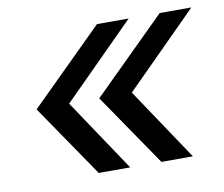

<svg xmlns="http://www.w3.org/2000/svg" viewBox="-59 -598 698 598"><g transform="rotate(-10 290.5 -299.0)"><path d="M207.5 -70.3 51.3 -298.8 282.7 -527.8H382.8L154.3 -298.8L307.1 -70.3ZM405.8 -70.3 249.5 -298.8 481 -527.8H581.1L352.5 -298.8L505.4 -70.3Z"/></g></svg>

Font: Inter 16pt
Style: Italic
Weight: 400
Italic angle: -9.3988°
Version: Version 4.001;git-66647c0bb